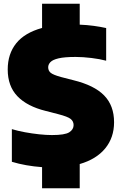

<svg xmlns="http://www.w3.org/2000/svg" viewBox="-20 -880 647 1020"><path d="M203.5 120V8Q115.5 1.5 43 -20.5V-194Q74.5 -184.5 112.5 -177.5Q150.5 -170.5 188.2 -166.5Q226 -162.5 256 -162.5Q324.5 -162.5 347.8 -177.2Q371 -192 371 -215.5Q371 -235.5 355.5 -248Q340 -260.5 289.5 -273.5L223.5 -290.5Q124 -315 72.5 -368.8Q21 -422.5 21 -511Q21 -593.5 66 -649.8Q111 -706 203.5 -731.5V-860H403.5V-749Q443 -747.5 479 -742.5Q515 -737.5 544 -731V-557.5Q510.5 -566.5 465.5 -572Q420.5 -577.5 381.5 -577.5Q322.5 -577.5 291 -570Q259.5 -562.5 247.8 -550Q236 -537.5 236 -522.5Q236 -504.5 249 -493.5Q262 -482.5 303.5 -471L369.5 -454Q480.5 -427 533.2 -373Q586 -319 586 -230.5Q586 -149 538.8 -91.5Q491.5 -34 403.5 -8.5V120Z"/></svg>

Font: Encode Sans Black
Style: Regular
Weight: 900
Designer: Multiple Designers
Foundry: Impallari Type
Version: Version 3.002; ttfautohint (v1.8.3) -l 8 -r 50 -G 200 -x 14 